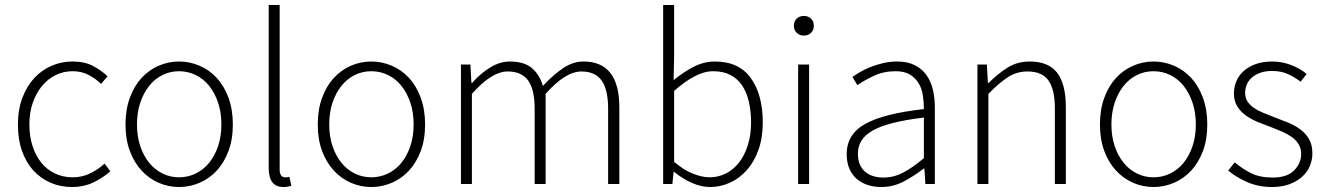

<svg xmlns="http://www.w3.org/2000/svg" viewBox="-20 -739 5325 771"><path d="M270 12Q223 12 183.5 -5Q144 -22 114.5 -54Q85 -86 68.5 -132.5Q52 -179 52 -239Q52 -299 70 -346.5Q88 -394 118 -426Q148 -458 187.5 -475Q227 -492 271 -492Q321 -492 354 -474Q387 -456 412 -433L386 -402Q363 -424 335 -438.5Q307 -453 272 -453Q235 -453 203.5 -437.5Q172 -422 148.5 -393.5Q125 -365 111.5 -326Q98 -287 98 -239Q98 -192 110.5 -153Q123 -114 145.5 -86Q168 -58 200.5 -42.5Q233 -27 272 -27Q310 -27 342.5 -43Q375 -59 400 -82L423 -51Q392 -24 354 -6Q316 12 270 12Z M699 12Q656 12 617 -5Q578 -22 548.5 -54Q519 -86 501.5 -132.5Q484 -179 484 -239Q484 -299 501.5 -346.5Q519 -394 548.5 -426Q578 -458 617 -475Q656 -492 699 -492Q742 -492 781.5 -475Q821 -458 850.5 -426Q880 -394 897.5 -346.5Q915 -299 915 -239Q915 -179 897.5 -132.5Q880 -86 850.5 -54Q821 -22 781.5 -5Q742 12 699 12ZM699 -27Q735 -27 766.5 -42.5Q798 -58 820.5 -86Q843 -114 856 -153Q869 -192 869 -239Q869 -287 856 -326Q843 -365 820.5 -393.5Q798 -422 766.5 -437.5Q735 -453 699 -453Q663 -453 632 -437.5Q601 -422 578.5 -393.5Q556 -365 543 -326Q530 -287 530 -239Q530 -192 543 -153Q556 -114 578.5 -86Q601 -58 632 -42.5Q663 -27 699 -27Z M1118 12Q1059 12 1059 -64V-719H1103V-58Q1103 -42 1109 -34.5Q1115 -27 1124 -27Q1127 -27 1130.5 -27Q1134 -27 1142 -29L1150 7Q1143 9 1136 10.5Q1129 12 1118 12Z M1471 12Q1428 12 1389 -5Q1350 -22 1320.5 -54Q1291 -86 1273.5 -132.5Q1256 -179 1256 -239Q1256 -299 1273.5 -346.5Q1291 -394 1320.5 -426Q1350 -458 1389 -475Q1428 -492 1471 -492Q1514 -492 1553.5 -475Q1593 -458 1622.5 -426Q1652 -394 1669.5 -346.5Q1687 -299 1687 -239Q1687 -179 1669.5 -132.5Q1652 -86 1622.5 -54Q1593 -22 1553.5 -5Q1514 12 1471 12ZM1471 -27Q1507 -27 1538.5 -42.5Q1570 -58 1592.5 -86Q1615 -114 1628 -153Q1641 -192 1641 -239Q1641 -287 1628 -326Q1615 -365 1592.5 -393.5Q1570 -422 1538.5 -437.5Q1507 -453 1471 -453Q1435 -453 1404 -437.5Q1373 -422 1350.5 -393.5Q1328 -365 1315 -326Q1302 -287 1302 -239Q1302 -192 1315 -153Q1328 -114 1350.5 -86Q1373 -58 1404 -42.5Q1435 -27 1471 -27Z M1831 0V-480H1869L1873 -406H1876Q1908 -443 1947.5 -467.5Q1987 -492 2027 -492Q2085 -492 2116 -465.5Q2147 -439 2160 -394Q2202 -439 2241.5 -465.5Q2281 -492 2323 -492Q2467 -492 2467 -308V0H2422V-302Q2422 -379 2396 -415.5Q2370 -452 2315 -452Q2250 -452 2171 -362V0H2127V-302Q2127 -379 2101 -415.5Q2075 -452 2019 -452Q1954 -452 1875 -362V0Z M2831 12Q2796 12 2758.5 -4.5Q2721 -21 2687 -49H2685L2680 0H2643V-719H2687V-511L2685 -417Q2722 -448 2764 -470Q2806 -492 2851 -492Q2947 -492 2995 -425.5Q3043 -359 3043 -247Q3043 -186 3026 -138Q3009 -90 2979.5 -56.5Q2950 -23 2911.5 -5.5Q2873 12 2831 12ZM2829 -27Q2865 -27 2896 -43Q2927 -59 2949 -88Q2971 -117 2983.5 -157.5Q2996 -198 2996 -247Q2996 -291 2987.5 -329Q2979 -367 2961 -394.5Q2943 -422 2914 -437.5Q2885 -453 2844 -453Q2808 -453 2769 -432.5Q2730 -412 2687 -374V-89Q2727 -55 2764 -41Q2801 -27 2829 -27Z M3185 0V-480H3229V0ZM3208 -596Q3191 -596 3179.5 -607Q3168 -618 3168 -635Q3168 -654 3179.5 -664.5Q3191 -675 3208 -675Q3225 -675 3236.5 -664.5Q3248 -654 3248 -635Q3248 -618 3236.5 -607Q3225 -596 3208 -596Z M3519 12Q3490 12 3465 4Q3440 -4 3421 -20Q3402 -36 3391 -61Q3380 -86 3380 -120Q3380 -200 3454.5 -241.5Q3529 -283 3690 -301Q3690 -328 3686 -355.5Q3682 -383 3669 -404.5Q3656 -426 3634 -439.5Q3612 -453 3576 -453Q3528 -453 3488 -434Q3448 -415 3423 -397L3403 -430Q3416 -439 3434.5 -450Q3453 -461 3476 -470Q3499 -479 3526 -485.5Q3553 -492 3582 -492Q3624 -492 3653 -477.5Q3682 -463 3700 -438Q3718 -413 3726 -379.5Q3734 -346 3734 -307V0H3696L3692 -62H3689Q3652 -33 3609.5 -10.5Q3567 12 3519 12ZM3527 -26Q3569 -26 3607 -46Q3645 -66 3690 -104V-267Q3616 -258 3565 -245Q3514 -232 3483 -214Q3452 -196 3438.5 -173Q3425 -150 3425 -122Q3425 -96 3433 -78Q3441 -60 3455 -48.5Q3469 -37 3487.5 -31.5Q3506 -26 3527 -26Z M3905 0V-480H3943L3947 -406H3950Q3987 -443 4026 -467.5Q4065 -492 4115 -492Q4190 -492 4225 -447Q4260 -402 4260 -308V0H4216V-302Q4216 -379 4190.5 -415.5Q4165 -452 4106 -452Q4063 -452 4028 -429.5Q3993 -407 3949 -362V0Z M4612 12Q4569 12 4530 -5Q4491 -22 4461.5 -54Q4432 -86 4414.5 -132.5Q4397 -179 4397 -239Q4397 -299 4414.5 -346.5Q4432 -394 4461.5 -426Q4491 -458 4530 -475Q4569 -492 4612 -492Q4655 -492 4694.5 -475Q4734 -458 4763.5 -426Q4793 -394 4810.5 -346.5Q4828 -299 4828 -239Q4828 -179 4810.5 -132.5Q4793 -86 4763.5 -54Q4734 -22 4694.5 -5Q4655 12 4612 12ZM4612 -27Q4648 -27 4679.5 -42.5Q4711 -58 4733.5 -86Q4756 -114 4769 -153Q4782 -192 4782 -239Q4782 -287 4769 -326Q4756 -365 4733.5 -393.5Q4711 -422 4679.5 -437.5Q4648 -453 4612 -453Q4576 -453 4545 -437.5Q4514 -422 4491.5 -393.5Q4469 -365 4456 -326Q4443 -287 4443 -239Q4443 -192 4456 -153Q4469 -114 4491.5 -86Q4514 -58 4545 -42.5Q4576 -27 4612 -27Z M5088 12Q5034 12 4989 -7.5Q4944 -27 4912 -54L4938 -87Q4969 -61 5004 -43.5Q5039 -26 5091 -26Q5148 -26 5176.5 -54.5Q5205 -83 5205 -121Q5205 -143 5194.5 -160Q5184 -177 5167 -189Q5150 -201 5129.5 -210Q5109 -219 5088 -227Q5061 -237 5033.5 -248Q5006 -259 4984 -274.5Q4962 -290 4948.5 -311.5Q4935 -333 4935 -364Q4935 -390 4945 -413.5Q4955 -437 4975 -454.5Q4995 -472 5023.5 -482Q5052 -492 5090 -492Q5128 -492 5164.5 -478Q5201 -464 5227 -442L5203 -411Q5179 -429 5152 -441.5Q5125 -454 5088 -454Q5060 -454 5040 -446.5Q5020 -439 5006.5 -427Q4993 -415 4986.5 -399Q4980 -383 4980 -367Q4980 -346 4989.5 -331.5Q4999 -317 5015 -306Q5031 -295 5051.5 -286.5Q5072 -278 5093 -270Q5121 -259 5149 -248Q5177 -237 5199.5 -221Q5222 -205 5236 -181.5Q5250 -158 5250 -123Q5250 -96 5239.5 -71.5Q5229 -47 5208 -28.5Q5187 -10 5157 1Q5127 12 5088 12Z"/></svg>

Font: Giro Light
Style: Regular
Weight: 300
Designer: Paul D. Hunt
Foundry: Adobe Systems Incorporated
Version: Version 1.000;PS 1.0;hotconv 1.0.88;makeotf.lib2.5.647800